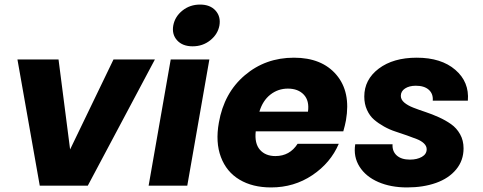

<svg xmlns="http://www.w3.org/2000/svg" viewBox="-20 -821 2134 849"><path d="M57.1 -558.1H238.8L290 -160.2L481.9 -558.1H665L368.2 0H155.8Z M637.2 0 734.9 -558.1H905.8L808.1 0ZM832 -616.2Q787.1 -616.2 763.2 -642.6Q739.3 -668.9 746.1 -708Q753.4 -747.6 786.6 -774.2Q819.8 -800.8 864.7 -800.8Q909.2 -800.8 933.1 -774.2Q957 -747.6 950.2 -708Q942.9 -669.4 909.7 -642.8Q876.5 -616.2 832 -616.2Z M1252.9 -429.2Q1209.5 -429.2 1175.5 -402.6Q1141.6 -376 1127 -327.1H1341.8Q1348.6 -375.5 1323.5 -402.3Q1298.3 -429.2 1252.9 -429.2ZM1478 -185.1Q1441.9 -100.6 1361.1 -46.4Q1280.3 7.8 1178.7 7.8Q1096.7 7.8 1039.1 -26.6Q981.4 -61 956.8 -126.5Q932.1 -191.9 947.8 -278.8Q970.7 -410.2 1062.3 -488Q1153.8 -565.9 1279.8 -565.9Q1403.3 -565.9 1467.5 -490.2Q1531.7 -414.6 1509.8 -289.1Q1505.9 -267.6 1498 -240.2H1110.8Q1105 -186.5 1129.4 -158.7Q1153.8 -130.9 1197.8 -130.9Q1261.2 -130.9 1295.9 -185.1Z M2029.8 -165Q2029.8 -111.3 1997.1 -71.8Q1964.4 -32.2 1908 -12.2Q1851.6 7.8 1779.8 7.8Q1708 7.8 1652.8 -16.1Q1597.7 -40 1569.8 -84Q1542 -127.9 1550.8 -183.1H1715.8Q1713.9 -151.9 1734.4 -133.5Q1754.9 -115.2 1792.5 -115.2Q1824.2 -115.2 1845.5 -127.4Q1866.7 -139.6 1866.7 -161.1Q1866.7 -175.3 1854.7 -186.8Q1842.8 -198.2 1823.5 -205.8Q1804.2 -213.4 1779.3 -222.2Q1754.4 -231 1728.8 -239.3Q1703.1 -247.6 1678.2 -261.5Q1653.3 -275.4 1634 -292Q1614.7 -308.6 1602.8 -335Q1590.8 -361.3 1590.8 -394Q1590.8 -469.2 1654.8 -517.6Q1718.8 -565.9 1822.8 -565.9Q1931.2 -565.9 1993.4 -512.2Q2055.7 -458.5 2048.8 -376H1893.6Q1896 -406.2 1876 -424.1Q1856 -441.9 1818.8 -441.9Q1789.6 -441.9 1771 -429.7Q1752.4 -417.5 1752.4 -397Q1752.4 -380.4 1767.8 -367.4Q1783.2 -354.5 1807.6 -345Q1832 -335.4 1861.6 -325.7Q1891.1 -315.9 1920.7 -302.5Q1950.2 -289.1 1974.6 -272Q1999 -254.9 2014.4 -227.5Q2029.8 -200.2 2029.8 -165Z"/></svg>

Font: Poppins
Style: Bold Italic
Weight: 700
Italic angle: -10°
Designer: Ninad Kale (Devanagari), Jonny Pinhorn (Latin)
Foundry: Indian Type Foundry
Version: Version 3.200;PS 1.000;hotconv 16.6.54;makeotf.lib2.5.65590